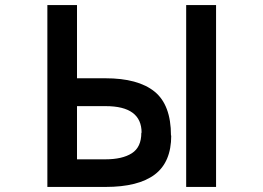

<svg xmlns="http://www.w3.org/2000/svg" viewBox="-20 -696 1040 758"><path d="M539 -172Q539 -277 397 -277H284V-67H396Q463 -67 500.5 -91Q538 -115 538 -172ZM656 -161Q656 -56 591 -7Q526 42 397 42H167V-676H284V-387H396Q525 -387 590 -334.5Q655 -282 655 -161ZM833 42H715V-676H833Z"/></svg>

Font: NanumGothicCoding
Style: Bold
Weight: 700
Monospace: yes
Designer: Kwon Bruce; Nicolas Noh; Sung-woo Choi; Go-un Cha; Soo-hyun Park;
Foundry: NHN Corporation
Version: Version 2.000;PS 1;hotconv 1.0.49;makeotf.lib2.0.14853